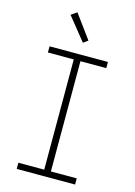

<svg xmlns="http://www.w3.org/2000/svg" viewBox="-141 -1040 782 1112"><g transform="rotate(15 250.0 -483.5)"><path d="M75 0V-37H230V-698H75V-735H425V-698H270V-37H425V0ZM256 -805 145 -943 180 -967 284 -825Z"/></g></svg>

Font: Iosevka SS18 Extralight
Style: Regular
Weight: 200
Monospace: yes
Designer: Belleve Invis
Foundry: Belleve Invis
Version: Version 25.1.1; ttfautohint (v1.8.4)